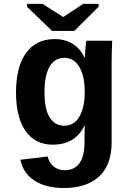

<svg xmlns="http://www.w3.org/2000/svg" viewBox="-20 -733 640 965"><path d="M300.8 211.9Q210 211.9 152.8 174.3Q95.7 136.7 82.5 69.8L219.7 53.7Q227.1 85.4 250 104Q272.9 122.6 304.7 122.6Q354 122.6 379.4 87.2Q404.8 51.8 404.8 -18.1V-46.9L405.8 -103H404.8Q359.4 -5.9 244.6 -5.9Q157.2 -5.9 108.9 -74Q60.5 -142.1 60.5 -268.6Q60.5 -396.5 110.8 -466.6Q161.1 -536.6 254.9 -536.6Q306.2 -536.6 344.7 -512.9Q383.3 -489.3 404.8 -443.4H407.2Q407.2 -460.4 409.4 -489.7Q411.6 -519 414.1 -528.3H543.9Q541 -475.6 541 -406.2V-16.1Q541 94.7 478.8 153.3Q416.5 211.9 300.8 211.9ZM405.8 -271.5Q405.8 -351.6 378.4 -397Q351.1 -442.4 303.7 -442.4Q254.9 -442.4 229.2 -398.2Q203.6 -354 203.6 -268.6Q203.6 -183.6 230 -142.3Q256.3 -101.1 302.7 -101.1Q352.5 -101.1 379.2 -147Q405.8 -192.9 405.8 -271.5ZM353.5 -577.6H241.7L115.7 -699.2V-713.4H193.8L296.9 -647.9H298.8L397.9 -713.4H475.6V-699.2Z"/></svg>

Font: Cousine
Style: Bold
Weight: 700
Monospace: yes
Designer: Steve Matteson
Foundry: Ascender Corporation
Version: Version 1.20